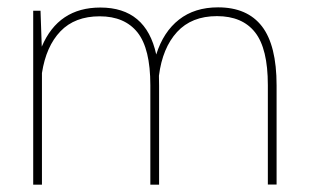

<svg xmlns="http://www.w3.org/2000/svg" viewBox="-20 -505 847 525"><path d="M414.6 -297.9 415 -270.5V0H391.1V-272Q391.1 -372.1 356 -416.3Q320.8 -460.4 252.7 -460.4Q184.6 -460.4 145.3 -419.4Q106 -378.4 94.7 -305.2V0H70.8V-475.6H90.8L94.2 -377.4Q139.6 -484.4 254.4 -484.4Q379.4 -484.4 407.2 -356Q426.8 -418 469.5 -451.4Q512.2 -484.9 576.2 -484.9Q656.2 -484.9 696.3 -432.9Q736.3 -380.9 736.3 -271.5V-0.5H712.4V-272.5Q712.4 -372.1 677.5 -416.5Q642.6 -460.9 573.2 -460.9Q503.9 -460.9 464.1 -417.5Q424.3 -374 414.6 -297.9Z"/></svg>

Font: Yantramanav Thin
Style: Regular
Weight: 250
Version: Version 1.001;PS 1.0;hotconv 1.0.72;makeotf.lib2.5.5900; ttf